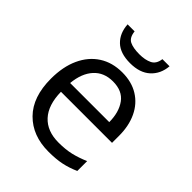

<svg xmlns="http://www.w3.org/2000/svg" viewBox="-210 -855 983 983"><g transform="rotate(45 281.0 -364.0)"><path d="M291.5 -544.9Q359.9 -544.9 408.7 -514.6Q457.5 -484.4 483.4 -429.9Q509.3 -375.5 509.3 -302.7V-252.4H139.6Q141.1 -158.2 186.5 -108.9Q231.9 -59.6 314.5 -59.6Q365.2 -59.6 404.3 -68.8Q443.4 -78.1 485.4 -96.2V-24.9Q444.8 -6.8 405 1.5Q365.2 9.8 311 9.8Q195.3 9.8 125.5 -60.8Q55.7 -131.3 55.7 -263.7Q55.7 -350.1 84.7 -413.3Q113.8 -476.6 166.7 -510.7Q219.7 -544.9 291.5 -544.9ZM290.5 -478.5Q225.6 -478.5 187 -436Q148.4 -393.6 141.1 -317.4H424.3Q423.8 -389.2 391.4 -433.8Q358.9 -478.5 290.5 -478.5ZM440.4 -737.8Q435.5 -678.7 396 -642.3Q356.4 -606 286.1 -606Q214.4 -606 177.5 -641.6Q140.6 -677.2 136.7 -737.8H187.5Q191.9 -696.8 217 -684.3Q242.2 -671.9 288.1 -671.9Q328.6 -671.9 356.2 -685.3Q383.8 -698.7 388.7 -737.8Z"/></g></svg>

Font: Open Sans
Style: Regular
Weight: 400
Designer: Monotype Design Team
Foundry: Monotype Imaging Inc.
Version: Version 3.000; ttfautohint (v1.8.4)